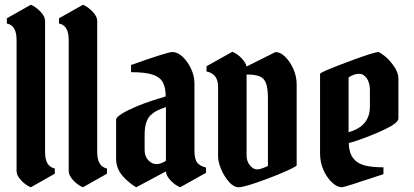

<svg xmlns="http://www.w3.org/2000/svg" viewBox="-20 -789 1744 809"><path d="M169.9 -701.2V-147.9Q169.9 -87.4 210.9 -79.1V-57.1L109.9 0Q87.9 -8.8 68.8 -29.3Q49.8 -49.8 49.8 -67.9V-621.1Q49.8 -682.1 8.8 -689.9V-711.9L109.9 -769Q131.8 -759.8 150.9 -739.5Q169.9 -719.2 169.9 -701.2Z M389.6 -701.2V-147.9Q389.6 -87.4 430.7 -79.1V-57.1L329.6 0Q307.6 -8.8 288.6 -29.3Q269.5 -49.8 269.5 -67.9V-621.1Q269.5 -682.1 228.5 -689.9V-711.9L329.6 -769Q351.6 -759.8 370.6 -739.5Q389.6 -719.2 389.6 -701.2Z M799.3 -438V-154.8Q799.3 -118.2 811.3 -103.5Q823.2 -88.9 848.1 -83V-61L739.3 0Q717.3 -8.8 698.2 -29.3Q679.2 -49.8 679.2 -66.9L554.2 0Q552.7 -1 550.5 -2.2Q548.3 -3.4 545.4 -5.4Q539.1 -8.8 524.7 -20.5Q510.3 -32.2 499 -44.9Q469.2 -77.6 469.2 -120.1V-284.2Q469.2 -294.9 493.9 -310.1Q518.6 -325.2 554.7 -340.3Q590.8 -355.5 625 -366.2L678.2 -382.8Q678.2 -420.9 665.5 -443.1Q652.8 -465.3 621.3 -475.1Q589.8 -484.9 532.2 -484.9V-515.1Q686 -569.8 706.1 -569.8Q728.5 -569.8 749.8 -549.6Q771 -529.3 785.2 -499Q799.3 -468.8 799.3 -438ZM589.4 -155.8Q589.4 -130.4 605 -113.8Q620.6 -97.2 639.6 -97.4Q658.7 -97.7 679.2 -111.8V-337.9Q654.3 -329.1 641.8 -323Q629.4 -316.9 615.2 -304.2Q589.4 -279.8 589.4 -221.2Z M1230 -433.1V-92.8Q1230 -89.4 1209 -78.9Q1188 -68.4 1155.8 -55.2Q1123.5 -42 1088.9 -29.3Q1054.2 -16.6 1025.9 -8.3Q997.6 0 985.4 0Q964.8 0 944.8 -22.7Q924.8 -45.4 911.9 -75.9Q898.9 -106.4 898.9 -129.9V-422.9Q898.9 -478.5 850.1 -487.8V-509.8L959 -570.8Q981 -562 998.5 -543Q1016.1 -523.9 1019 -508.8L1141.1 -569.8Q1161.1 -569.8 1181.6 -549.8Q1202.1 -529.8 1216.1 -498.5Q1230 -467.3 1230 -433.1ZM1019 -133.8Q1019 -109.4 1033.2 -92.3Q1047.9 -74.2 1064.7 -75.2Q1081.5 -76.2 1108.9 -89.8V-373Q1108.9 -416 1101.1 -437.7Q1093.3 -459.5 1073.7 -467.3Q1054.2 -475.1 1019 -475.1Z M1573.7 -569.8Q1579.1 -569.8 1598.6 -554.7Q1618.7 -539.6 1638.7 -511.7Q1658.7 -483.9 1658.7 -458V-290Q1658.7 -272 1606 -246.1Q1579.1 -232.9 1544.9 -219.2Q1510.7 -205.6 1483.4 -196.3Q1456.1 -187 1449.7 -187Q1449.7 -110.4 1516.6 -91.8Q1548.3 -84 1595.7 -84V-55.2Q1431.2 0 1420.4 0Q1400.9 0 1379.4 -19.8Q1357.9 -39.6 1343.3 -71.8Q1328.6 -104 1328.6 -142.1V-478Q1328.6 -481 1351.3 -491Q1374 -501 1408.2 -514.2Q1442.4 -527.3 1477.8 -540.3Q1513.2 -553.2 1540 -561.5Q1566.9 -569.8 1573.7 -569.8ZM1538.6 -411.1Q1538.6 -438.5 1525.9 -458.5Q1512.7 -478 1492.4 -478Q1472.2 -478 1448.7 -462.9V-231.9Q1538.6 -256.8 1538.6 -339.8Z"/></svg>

Font: Bokor
Style: Regular
Weight: 400
Designer: Danh Hong
Foundry: Danh Hong
Version: Version 8.002; ttfautohint (v1.8.3)